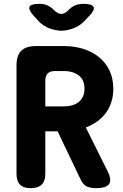

<svg xmlns="http://www.w3.org/2000/svg" viewBox="-20 -970 640 1000"><path d="M216 -416H315Q337 -416 356 -421.5Q375 -427 389.5 -438.5Q404 -450 412 -467Q420 -484 420 -508Q420 -555 389.5 -577.5Q359 -600 315 -600H266Q241 -600 228.5 -587.5Q216 -575 216 -550ZM216 -286V-65Q216 -27 197 -8.5Q178 10 140 10Q102 10 84 -8.5Q66 -27 66 -65V-630Q66 -681 90.5 -705.5Q115 -730 166 -730H315Q366 -730 412 -716Q458 -702 493.5 -674Q529 -646 549.5 -604.5Q570 -563 570 -508Q570 -469 559.5 -437Q549 -405 530 -380Q511 -355 484.5 -336.5Q458 -318 427 -306L540 -79Q563 -34 548.5 -12Q534 10 479 10Q454 10 434 2Q414 -6 400 -35L280 -286ZM186 -950Q209 -950 227 -942Q245 -934 262 -917L263 -916Q281 -898 298.5 -897.5Q316 -897 334 -915L338 -919Q355 -936 373.5 -943Q392 -950 415 -950Q460 -950 467.5 -933.5Q475 -917 443 -885L419 -860Q394 -834 361 -822Q328 -810 300 -810Q272 -810 238.5 -822Q205 -834 181 -860L158 -885Q127 -919 133.5 -934.5Q140 -950 186 -950Z"/></svg>

Font: Maple Mono ExtraBold
Style: Regular
Weight: 800
Monospace: yes
Designer: subframe7536
Version: Version 7.000